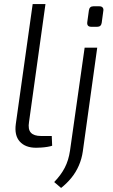

<svg xmlns="http://www.w3.org/2000/svg" viewBox="-20 -720 559 946"><path d="M204 -700 123 -119Q117 -83 132 -66.5Q147 -50 182 -50H235L237 -2Q229 1 214 3.5Q199 6 183.5 7Q168 8 158 8Q105 8 77.5 -22.5Q50 -53 58 -110L141 -700ZM459 -485 388 26Q383 62 368.5 95.5Q354 129 331.5 156.5Q309 184 281 206L247 177Q280 143 299 106.5Q318 70 325 22L397 -485ZM470 -689Q481 -689 486 -682.5Q491 -676 489 -666L481 -607Q478 -588 459 -588H430Q407 -588 410 -611L418 -669Q421 -689 440 -689Z"/></svg>

Font: Exo 2 Light
Style: Italic
Weight: 300
Italic angle: -8°
Designer: Natanael Gama
Foundry: Natanael Gama
Version: Version 2.010